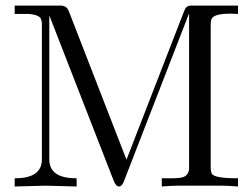

<svg xmlns="http://www.w3.org/2000/svg" viewBox="-20 -676 915 696"><path d="M842.8 0Q806.2 -2.9 784.7 -2.9H621.6Q603 -2.9 566.4 0V-29.8H603.5Q634.3 -29.8 646 -34.7Q665.5 -43 665.5 -68.8V-625.5H664.6L428.7 -17.6Q421.9 0 411.1 0Q400.4 0 392.1 -21L159.7 -617.7H158.7V-98.1Q158.7 -29.3 257.8 -29.8V0Q155.8 -2.9 145.5 -2.9Q136.2 -2.9 33.2 0V-29.8Q131.8 -29.3 131.8 -98.1V-587.9Q131.8 -598.6 128.9 -606.4Q123 -622.1 85.4 -625.5Q80.1 -626 33.2 -625.5V-655.8H199.7Q221.7 -655.8 229.5 -635.3L438.5 -97.2L648.4 -638.2Q655.3 -655.8 672.4 -655.8H842.8V-625.5Q838.4 -625.5 829.3 -626Q820.3 -626.5 815.4 -626.5Q754.4 -626.5 746.6 -606.4Q743.7 -599.1 743.7 -584.5V-67.9Q743.7 -55.2 747.6 -46.9Q755.9 -29.3 842.8 -29.8Z"/></svg>

Font: Kurinto Book Core
Style: Regular
Weight: 400
Designer: Kurinto was developed by Clint Goss from a range of fonts that are compatible with the SIL Open Font License Version 1.1
Foundry: Clinton F. Goss
Version: Version 2.196; July 25, 2020